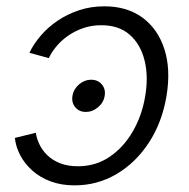

<svg xmlns="http://www.w3.org/2000/svg" viewBox="-20 -568 591 599"><path d="M247.6 -218.8Q227.1 -218.8 214.8 -233.4Q202.6 -248 206.1 -269Q209.5 -290 226.6 -304.7Q243.7 -319.3 264.2 -319.3Q285.2 -319.3 297.6 -304.7Q310.1 -290 306.6 -269Q303.2 -248 285.9 -233.4Q268.6 -218.8 247.6 -218.8ZM212.9 10.3Q170.9 10.3 137.7 -2.2Q104.5 -14.6 80.8 -35.9Q57.1 -57.1 43.2 -83.5Q29.3 -109.9 26.4 -137.7L91.8 -153.8Q94.2 -136.2 103 -117.7Q111.8 -99.1 127.9 -83.5Q144 -67.9 167.7 -58.6Q191.4 -49.3 223.1 -49.3Q278.3 -49.3 321.8 -78.6Q365.2 -107.9 394 -157.5Q422.9 -207 433.1 -268.6Q443.4 -330.1 430.9 -379.9Q418.5 -429.7 384.8 -459.5Q351.1 -489.3 295.9 -489.3Q264.6 -489.3 238 -479.7Q211.4 -470.2 190.4 -455.1Q169.4 -439.9 154.8 -421.9Q140.1 -403.8 132.3 -386.7L71.8 -403.3Q84.5 -430.2 106.7 -456.3Q128.9 -482.4 159.4 -503.2Q189.9 -523.9 226.8 -536.1Q263.7 -548.3 305.7 -548.3Q376.5 -548.3 424.6 -512.9Q472.7 -477.5 492.9 -414.6Q513.2 -351.6 499.5 -268.6Q485.8 -186.5 444.8 -123.5Q403.8 -60.5 343.8 -25.1Q283.7 10.3 212.9 10.3Z"/></svg>

Font: Inter 17pt Light
Style: Italic
Weight: 300
Italic angle: -9.3988°
Version: Version 4.001;git-66647c0bb